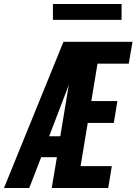

<svg xmlns="http://www.w3.org/2000/svg" viewBox="-48 -945 686 965"><path d="M-28 0 271 -735H618L599 -625H442L411 -437H542L524 -327H393L357 -110H514L496 0H212L238 -155H159L99 0ZM199 -260H255L298 -520Q295 -512 292.5 -504.5Q290 -497 287 -490ZM563 -845H218V-925H563Z"/></svg>

Font: Iosevka SS04 XBd Ex
Style: Italic
Weight: 800
Width: 7
Italic angle: -9°
Monospace: yes
Designer: Belleve Invis
Foundry: Belleve Invis
Version: Version 19.0.0; ttfautohint (v1.8.4)